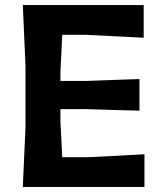

<svg xmlns="http://www.w3.org/2000/svg" viewBox="-20 -733 638 753"><path d="M69.5 0Q72 -57.5 74.5 -112Q77 -166.5 80 -233.5V-475Q77 -544.5 74.5 -599Q72 -653.5 69.5 -713H543.5V-585Q496 -588 441.8 -590.2Q387.5 -592.5 314 -596.5H224Q222.5 -563 220.8 -528Q219 -493 217 -453V-415.5H318.5Q385.5 -418 433.5 -419.8Q481.5 -421.5 527 -423V-299Q479.5 -300 431.5 -301.5Q383.5 -303 318.5 -305H217V-255.5Q219 -216.5 220.8 -182.8Q222.5 -149 224 -116.5H324.5Q386 -119.5 440.8 -122.2Q495.5 -125 546.5 -128V0Z"/></svg>

Font: Commissioner Loud SemiBold
Style: Regular
Weight: 600
Designer: Kostas Bartsokas
Foundry: Kostas Bartsokas
Version: Version 1.000; ttfautohint (v1.8.3)